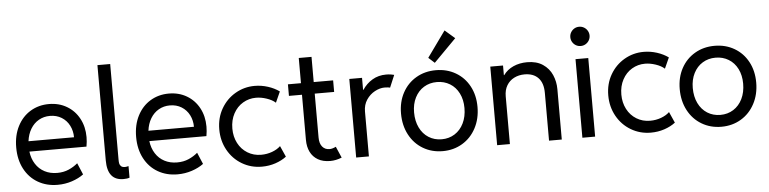

<svg xmlns="http://www.w3.org/2000/svg" viewBox="-47 -1016 5046 1260"><g transform="rotate(-5 2476.5 -386.0)"><path d="M39.1 -259.8Q39.1 -339.4 70.1 -399.7Q101.1 -460 155.3 -492.7Q209.5 -525.4 277.3 -525.4Q343.3 -525.4 395 -494.9Q446.8 -464.4 475.8 -410.4Q504.9 -356.4 504.9 -288.1Q504.9 -257.8 499 -225.6H123Q128.9 -178.7 151.4 -143.6Q173.8 -108.4 210.2 -89.4Q246.6 -70.3 293 -70.3Q335.4 -70.3 369.4 -85.2Q403.3 -100.1 428.7 -122.1L460.9 -45.9Q428.7 -22 383.8 -7.1Q338.9 7.8 289.1 7.8Q216.8 7.8 159.9 -25.1Q103 -58.1 71 -118.9Q39.1 -179.7 39.1 -259.8ZM422.9 -293.9Q422.9 -335.9 405 -371.1Q387.2 -406.2 354 -426.8Q320.8 -447.3 277.3 -447.3Q236.8 -447.3 203.9 -428.5Q170.9 -409.7 149.9 -375Q128.9 -340.3 123 -293.9Z M617.2 -124V-752H701.2V-122.1Q701.2 -107.4 703.1 -96.9Q705.1 -86.4 713.4 -78.4Q721.7 -70.3 739.3 -70.3Q747.1 -70.3 762.7 -74.2V2Q748 7.8 722.7 7.8Q617.2 7.8 617.2 -124Z M829.1 -259.8Q829.1 -339.4 860.1 -399.7Q891.1 -460 945.3 -492.7Q999.5 -525.4 1067.4 -525.4Q1133.3 -525.4 1185.1 -494.9Q1236.8 -464.4 1265.9 -410.4Q1294.9 -356.4 1294.9 -288.1Q1294.9 -257.8 1289.1 -225.6H913.1Q918.9 -178.7 941.4 -143.6Q963.9 -108.4 1000.2 -89.4Q1036.6 -70.3 1083 -70.3Q1125.5 -70.3 1159.4 -85.2Q1193.4 -100.1 1218.8 -122.1L1251 -45.9Q1218.8 -22 1173.8 -7.1Q1128.9 7.8 1079.1 7.8Q1006.8 7.8 950 -25.1Q893.1 -58.1 861.1 -118.9Q829.1 -179.7 829.1 -259.8ZM1212.9 -293.9Q1212.9 -335.9 1195.1 -371.1Q1177.2 -406.2 1144 -426.8Q1110.8 -447.3 1067.4 -447.3Q1026.9 -447.3 993.9 -428.5Q960.9 -409.7 939.9 -375Q918.9 -340.3 913.1 -293.9Z M1377 -261.7Q1377 -337.9 1411.9 -398.2Q1446.8 -458.5 1505.4 -492.4Q1564 -526.4 1632.8 -526.4Q1677.2 -526.4 1720 -512.7Q1762.7 -499 1794.9 -475.6L1762.7 -404.3Q1741.2 -423.8 1704.8 -436Q1668.5 -448.2 1634.8 -448.2Q1587.9 -448.2 1548.6 -424.8Q1509.3 -401.4 1486.1 -358.4Q1462.9 -315.4 1462.9 -259.8Q1462.9 -206.5 1485.1 -163.8Q1507.3 -121.1 1547.1 -96.7Q1586.9 -72.3 1636.7 -72.3Q1675.3 -72.3 1709.5 -85Q1743.7 -97.7 1764.6 -118.2L1796.9 -45.9Q1766.6 -22.5 1724.4 -8.3Q1682.1 5.9 1634.8 5.9Q1563 5.9 1503.9 -29.3Q1444.8 -64.5 1410.9 -125.7Q1377 -187 1377 -261.7Z M1937.5 -143.6V-441.4H1851.6V-517.6H1937.5V-683.6H2021.5V-517.6H2149.4V-441.4H2021.5V-152.3Q2021.5 -112.8 2039.3 -91.6Q2057.1 -70.3 2086.9 -70.3Q2105.5 -70.3 2128.9 -82L2161.1 -7.8Q2122.1 7.8 2085 7.8Q2037.1 7.8 2004.2 -11.2Q1971.2 -30.3 1954.3 -64.5Q1937.5 -98.6 1937.5 -143.6Z M2255.9 -517.6H2339.8V-438.5H2342.3Q2368.2 -478 2408 -501.7Q2447.8 -525.4 2499 -525.4Q2514.6 -525.4 2529.8 -523.2Q2544.9 -521 2551.8 -518.6L2517.6 -437.5Q2514.6 -439 2504.2 -440.2Q2493.7 -441.4 2481.4 -441.4Q2450.2 -441.4 2417 -423.6Q2383.8 -405.8 2361.8 -372.8Q2339.8 -339.8 2339.8 -295.9V0H2255.9Z M2574.2 -261.7Q2574.2 -338.9 2606.7 -398.7Q2639.2 -458.5 2696.5 -491.9Q2753.9 -525.4 2826.2 -525.4Q2898.9 -525.4 2956.3 -491.9Q3013.7 -458.5 3045.9 -398.7Q3078.1 -338.9 3078.1 -261.7Q3078.1 -183.6 3045.4 -122.1Q3012.7 -60.5 2955.3 -26.4Q2897.9 7.8 2826.2 7.8Q2753.9 7.8 2696.5 -26.4Q2639.2 -60.5 2606.7 -121.8Q2574.2 -183.1 2574.2 -261.7ZM2992.2 -261.7Q2992.2 -316.9 2970.9 -359.1Q2949.7 -401.4 2911.9 -424.3Q2874 -447.3 2826.2 -447.3Q2778.3 -447.3 2740.7 -424.3Q2703.1 -401.4 2681.6 -359.1Q2660.2 -316.9 2660.2 -261.7Q2660.2 -205.1 2681.2 -161.6Q2702.1 -118.2 2740 -94.2Q2777.8 -70.3 2826.2 -70.3Q2874 -70.3 2911.9 -94.2Q2949.7 -118.2 2970.9 -161.6Q2992.2 -205.1 2992.2 -261.7ZM2784.2 -610.4 2906.2 -780.3 2971.7 -723.6 2824.2 -574.2Z M3184.6 -517.6H3268.6V-454.1H3271Q3295.9 -488.8 3336.7 -507.1Q3377.4 -525.4 3427.7 -525.4Q3489.7 -525.4 3530.8 -497.8Q3571.8 -470.2 3591.1 -426Q3610.4 -381.8 3610.4 -332V0H3526.4V-314.5Q3526.4 -379.4 3494.4 -413.3Q3462.4 -447.3 3404.3 -447.3Q3365.7 -447.3 3335 -431.6Q3304.2 -416 3286.4 -386.2Q3268.6 -356.4 3268.6 -314.5V0H3184.6Z M3746.1 -517.6H3830.1V0H3746.1ZM3724.6 -664.1Q3724.6 -681.6 3733.2 -696Q3741.7 -710.4 3756.1 -719Q3770.5 -727.5 3788.1 -727.5Q3805.2 -727.5 3819.8 -719Q3834.5 -710.4 3843 -695.8Q3851.6 -681.2 3851.6 -664.1Q3851.6 -647 3843 -632.3Q3834.5 -617.7 3819.8 -609.1Q3805.2 -600.6 3788.1 -600.6Q3770.5 -600.6 3756.1 -609.1Q3741.7 -617.7 3733.2 -632.1Q3724.6 -646.5 3724.6 -664.1Z M3939.5 -261.7Q3939.5 -337.9 3974.4 -398.2Q4009.3 -458.5 4067.9 -492.4Q4126.5 -526.4 4195.3 -526.4Q4239.7 -526.4 4282.5 -512.7Q4325.2 -499 4357.4 -475.6L4325.2 -404.3Q4303.7 -423.8 4267.3 -436Q4231 -448.2 4197.3 -448.2Q4150.4 -448.2 4111.1 -424.8Q4071.8 -401.4 4048.6 -358.4Q4025.4 -315.4 4025.4 -259.8Q4025.4 -206.5 4047.6 -163.8Q4069.8 -121.1 4109.6 -96.7Q4149.4 -72.3 4199.2 -72.3Q4237.8 -72.3 4272 -85Q4306.2 -97.7 4327.1 -118.2L4359.4 -45.9Q4329.1 -22.5 4286.9 -8.3Q4244.6 5.9 4197.3 5.9Q4125.5 5.9 4066.4 -29.3Q4007.3 -64.5 3973.4 -125.7Q3939.5 -187 3939.5 -261.7Z M4410.2 -261.7Q4410.2 -338.9 4442.6 -398.7Q4475.1 -458.5 4532.5 -491.9Q4589.8 -525.4 4662.1 -525.4Q4734.9 -525.4 4792.2 -491.9Q4849.6 -458.5 4881.8 -398.7Q4914.1 -338.9 4914.1 -261.7Q4914.1 -183.6 4881.3 -122.1Q4848.6 -60.5 4791.3 -26.4Q4733.9 7.8 4662.1 7.8Q4589.8 7.8 4532.5 -26.4Q4475.1 -60.5 4442.6 -121.8Q4410.2 -183.1 4410.2 -261.7ZM4828.1 -261.7Q4828.1 -316.9 4806.9 -359.1Q4785.6 -401.4 4747.8 -424.3Q4710 -447.3 4662.1 -447.3Q4614.3 -447.3 4576.7 -424.3Q4539.1 -401.4 4517.6 -359.1Q4496.1 -316.9 4496.1 -261.7Q4496.1 -205.1 4517.1 -161.6Q4538.1 -118.2 4575.9 -94.2Q4613.8 -70.3 4662.1 -70.3Q4710 -70.3 4747.8 -94.2Q4785.6 -118.2 4806.9 -161.6Q4828.1 -205.1 4828.1 -261.7Z"/></g></svg>

Font: Reddit Sans Vanilla
Style: Regular
Weight: 400
Designer: Stephen Hutchings
Foundry: Reddit
Version: Version 1.013